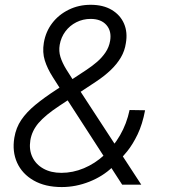

<svg xmlns="http://www.w3.org/2000/svg" viewBox="-20 -755 700 785"><path d="M232.4 9.8Q164.6 9.8 117.7 -17.1Q70.8 -43.9 50 -89.6Q29.3 -135.3 38.6 -191.9Q45.4 -232.9 66.9 -264.6Q88.4 -296.4 124.5 -326.2Q160.6 -356 212.4 -389.6L334 -469.7Q356.9 -484.9 377 -502.2Q397 -519.5 411.4 -540.8Q425.8 -562 430.2 -587.9Q437 -627.9 415 -652.8Q393.1 -677.7 350.6 -677.7Q319.3 -677.7 292.2 -664.1Q265.1 -650.4 247.3 -626.5Q229.5 -602.5 224.1 -571.8Q219.7 -545.9 227.1 -522.2Q234.4 -498.5 251 -471.4Q267.6 -444.3 291.5 -407.7L557.6 0H479.5L249 -356.4Q218.8 -403.8 196 -439.5Q173.3 -475.1 163.1 -508.1Q152.8 -541 159.2 -580.1Q167 -626 193.6 -660.6Q220.2 -695.3 261 -715.3Q301.8 -735.4 350.6 -735.4Q401.9 -735.4 436.8 -714.6Q471.7 -693.8 487.1 -658.4Q502.4 -623 494.6 -578.6Q490.2 -547.4 474.1 -520Q458 -492.7 432.4 -468.3Q406.7 -443.8 372.1 -420.9L222.7 -322.3Q165 -284.2 137.7 -252.2Q110.4 -220.2 104 -181.2Q98.1 -143.1 112.3 -113Q126.5 -83 157.2 -65.7Q188 -48.3 231 -48.3Q277.8 -48.3 322.8 -67.1Q367.7 -85.9 405.5 -120.4Q443.4 -154.8 470.7 -201.9Q498 -249 509.8 -305.2L573.2 -304.2Q562.5 -247.1 542.7 -205.8Q522.9 -164.6 500.2 -136.5Q477.5 -108.4 458 -89.8L440.4 -72.3Q400.9 -34.2 345.5 -12.2Q290 9.8 232.4 9.8Z"/></svg>

Font: Inter 17pt Light
Style: Italic
Weight: 300
Italic angle: -9.3988°
Version: Version 4.001;git-66647c0bb